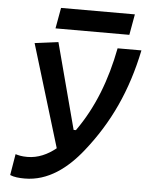

<svg xmlns="http://www.w3.org/2000/svg" viewBox="-59 -921 759 979"><g transform="rotate(5 320.5 -431.5)"><path d="M104.5 9.8C223.1 9.8 319.8 -64 397 -161.1C519 -314 597.2 -482.9 640.6 -692.9H518.6C487.3 -529.3 432.6 -384.3 343.3 -258.8H331.5L215.3 -698.2L94.7 -682.6L253.9 -158.2C211.4 -123.5 162.1 -101.1 108.4 -101.1C77.6 -101.1 63 -105.5 47.4 -109.9L29.3 -1.5C49.3 7.3 75.2 9.8 104.5 9.8ZM194.3 -766.6H572.3L591.3 -873H213.4Z"/></g></svg>

Font: Cascadia Mono PL SemiBold
Style: Italic
Weight: 600
Italic angle: -10°
Monospace: yes
Designer: Aaron Bell
Foundry: Saja Typeworks
Version: Version 2404.023